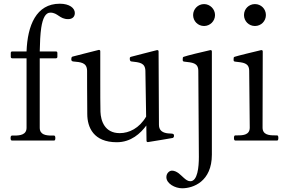

<svg xmlns="http://www.w3.org/2000/svg" viewBox="-20 -757 1555 1034"><path d="M302 -737C175 -737 128 -620 123 -480H46C41 -480 38 -477 38 -472V-451C38 -446 41 -443 46 -443H123V-69C123 -31 88 -27 58 -27H45C39 -27 37 -22 37 -13C37 -5 39 0 45 0H271C276 0 278 -5 278 -13C278 -22 276 -27 271 -27H258C228 -27 194 -31 194 -69V-443H281C286 -443 289 -446 289 -451V-472C289 -477 286 -480 281 -480H194C195 -530 197 -573 202 -607C210 -659 225 -689 251 -689C292 -689 300 -654 347 -654C369 -654 383 -666 383 -687C383 -713 355 -737 302 -737Z M897 -38C889 -38 882 -39 876 -40C850 -45 836 -59 836 -85L834 -480C834 -485 831 -488 825 -487C795 -479 698 -455 685 -451C680 -449 679 -447 679 -442C679 -436 679 -427 688 -426C730 -421 762 -420 763 -375L767 -129C730 -66 675 -40 625 -40C543 -40 523 -107 521 -155C520 -179 520 -263 520 -341V-481C520 -486 517 -489 511 -488C481 -480 383 -456 370 -452C365 -450 364 -444 364 -439C364 -434 364 -427 374 -426C415 -422 448 -421 449 -376C449 -376 449 -214 450 -143C450 -71 484 9 609 9C686 9 737 -39 768 -81L769 0C769 6 772 9 778 8C807 3 903 -12 910 -14C916 -16 917 -22 917 -26C917 -33 916 -38 897 -38Z M1079 -617C1111 -617 1138 -643 1138 -676C1138 -708 1111 -735 1079 -735C1046 -735 1020 -708 1020 -676C1020 -643 1046 -617 1079 -617ZM961 257C1020 257 1121 221 1121 76V-137V-480C1121 -485 1118 -488 1112 -487C1071 -478 985 -457 969 -451C964 -449 964 -445 964 -437C964 -429 964 -426 973 -425C1014 -420 1048 -420 1048 -375C1048 -298 1051 35 1051 88C1051 143 1044 219 1005 219C992 219 981 211 969 200C960 192 951 183 942 176C931 168 919 162 906 162C892 162 876 176 876 197C876 232 923 257 961 257Z M1353 -617C1386 -617 1412 -643 1412 -676C1412 -709 1386 -735 1353 -735C1320 -735 1294 -709 1294 -676C1294 -643 1320 -617 1353 -617ZM1472 0C1477 0 1479 -5 1479 -14C1479 -23 1477 -28 1472 -28H1459C1429 -28 1394 -31 1394 -70L1395 -480C1395 -485 1392 -488 1386 -487C1356 -480 1257 -456 1243 -451C1238 -449 1238 -445 1238 -437C1238 -429 1238 -426 1247 -425C1288 -420 1322 -420 1322 -375L1325 -70C1325 -31 1291 -28 1261 -28H1248C1242 -28 1240 -23 1240 -14C1240 -5 1242 0 1248 0Z"/></svg>

Font: Shippori Mincho OTF
Style: Regular
Weight: 400
Designer: FONTDASU
Foundry: FONTDASU / Google Inc. / but / Adobe
Version: Version 3.300;hotconv 1.0.109;makeotfexe 2.5.65596